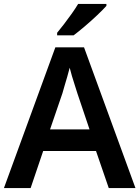

<svg xmlns="http://www.w3.org/2000/svg" viewBox="-20 -958 711 978"><path d="M534 0 469 -189H200L136 0H0L262 -717H408L670 0ZM374 -483Q370 -497 362 -521Q354 -545 346.5 -570.5Q339 -596 335 -613Q330 -593 322.5 -567Q315 -541 308 -518Q301 -495 298 -483L235 -299H436ZM522 -928Q506 -910 475.5 -881Q445 -852 412 -824Q379 -796 355 -778H271V-791Q286 -809 306 -835Q326 -861 345.5 -888.5Q365 -916 378 -938H522Z"/></svg>

Font: Noto Sans Gujarati SemiBold
Style: Regular
Weight: 600
Designer: Jelle Bosma - Monotype Design Team, Universal Thirst
Foundry: Monotype Imaging Inc.
Version: Version 2.106; ttfautohint (v1.8.4.7-5d5b)